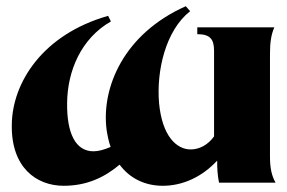

<svg xmlns="http://www.w3.org/2000/svg" viewBox="-20 -588 924 618"><path d="M185 10C258 10 315 -16 365 -58C396 -16 444 10 504 10C565 10 628 -16 679 -71C679 -47 680 -24 685 0H867C854 -23 849 -48 849 -84V-416C849 -452 853 -477 863 -500H615V-478C655 -478 669 -463 669 -425V-149C649 -121 621 -107 594 -107C548 -107 502 -150 492 -256C483 -360 513 -490 592 -552L578 -568C378 -479 306 -306 323 -171C326 -151 330 -132 336 -115C315 -106 297 -101 281 -101C222 -101 195 -161 196 -256C197 -360 241 -464 337 -519L328 -537C117 -477 20 -322 18 -188C15 -48 98 10 185 10Z"/></svg>

Font: Sinistre Bold
Style: Regular
Weight: 900
Designer: Jules Durand
Foundry: Collletttivo
Version: Version 69.420;Glyphs 3.2 (3217)